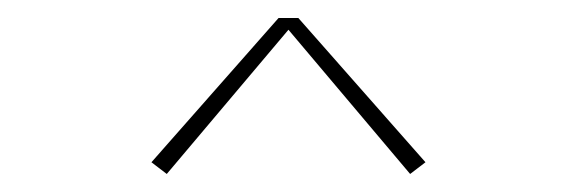

<svg xmlns="http://www.w3.org/2000/svg" viewBox="-20 -686 640 213"><path d="M165 -493 148 -506 289 -666H311L452 -506L435 -493L300 -653Z"/></svg>

Font: Iosevka SS04 Thin Extended
Style: Regular
Weight: 100
Width: 7
Monospace: yes
Designer: Belleve Invis
Foundry: Belleve Invis
Version: Version 19.0.0; ttfautohint (v1.8.4)